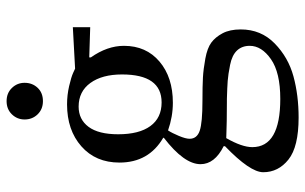

<svg xmlns="http://www.w3.org/2000/svg" viewBox="-196 -518 948 597"><g transform="rotate(-90 278.5 -219.0)"><path d="M149 -184V-186Q72 -231 72 -322Q72 -396 122.5 -440.5Q173 -485 253 -485Q282 -485 310 -478.5Q338 -472 351 -466L364 -460L493 -467V-413L399 -416V-411Q435 -360 435 -308Q435 -239 386 -197.5Q337 -156 258 -156Q215 -156 172 -171Q164 -159 155 -137.5Q146 -116 146 -104Q146 -81 171 -72.5Q196 -64 264 -64Q310 -64 336.5 -62.5Q363 -61 395.5 -55Q428 -49 445 -36.5Q462 -24 474 -1.5Q486 21 486 55Q486 118 442.5 160.5Q399 203 340 219Q281 235 212 235Q121 235 81.5 203.5Q42 172 42 125Q42 84 123 6V2Q67 -26 67 -70Q67 -121 149 -184ZM148 10Q120 59 120 91Q120 178 270 178Q352 178 393.5 149Q435 120 435 83Q435 59 420.5 43.5Q406 28 376 22Q346 16 326 14.5Q306 13 270 12H261Q227 12 201 11.5Q175 11 164 10.5Q153 10 148 10ZM246 -449Q206 -449 183 -418Q160 -387 160 -326Q160 -261 185.5 -226Q211 -191 259 -191Q346 -191 346 -314Q346 -376 319.5 -412.5Q293 -449 246 -449ZM320 -617Q320 -593 304.5 -576.5Q289 -560 263 -560Q238 -560 222 -576.5Q206 -593 206 -617Q206 -640 222 -656.5Q238 -673 263 -673Q288 -673 304 -656.5Q320 -640 320 -617Z"/></g></svg>

Font: myMathFont
Style: Regular
Weight: 400
Designer: Ross Mills, John Hudson & Paul Hanslow, Tiro Typeworks Ltd; with prior portions MicroPress Inc., and Coen Hoffman. Math 
Foundry: Tiro Typeworks Ltd
Version: Version 2.13 b171